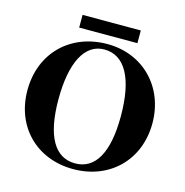

<svg xmlns="http://www.w3.org/2000/svg" viewBox="-119 -921 1015 1051"><g transform="rotate(15 389.0 -395.5)"><path d="M550 -738V-810H220V-738ZM743 -335C743 -542 595 -691 394 -691C186 -691 35 -547 35 -334C35 -127 181 19 388 19C595 19 743 -127 743 -335ZM566 -328C566 -122 505 -14 390 -14C276 -14 212 -119 212 -330C212 -540 275 -658 385 -658C502 -658 566 -541 566 -328Z"/></g></svg>

Font: XITS
Style: Bold
Weight: 700
Designer: MicroPress Inc., with final additions and corrections provided by Coen Hoffman, Elsevier (retired)
Version: Version 1.107